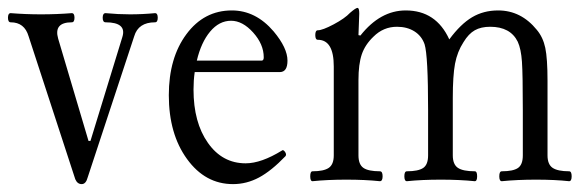

<svg xmlns="http://www.w3.org/2000/svg" viewBox="-21 -451 1474 482"><path d="M168 -1 50.8 -359.9Q40.5 -395 5.9 -395Q-1 -395 -1 -406.5Q-1 -418 5.9 -418Q43.5 -415 82 -415Q121.6 -415 159.2 -418Q166 -418 166 -406.5Q166 -395 159.2 -395Q113.3 -395 125 -354L201.2 -97.2H206.1L286.1 -357.9Q292 -376.5 281.5 -385.7Q271 -395 244.1 -395Q236.8 -395 236.8 -406.5Q236.8 -418 244.1 -418Q275.4 -415 305.2 -415Q336.9 -415 368.2 -418Q375 -418 375 -406.5Q375 -395 368.2 -395Q326.2 -395 315.9 -359.9L199.2 -5.9Q194.8 11.2 184.1 11.2Q173.3 11.2 168 -1Z M564 11.2Q494.1 11.2 448.5 -51.8Q402.8 -114.7 402.8 -211.9Q402.8 -305.7 447 -365.2Q491.2 -424.8 561 -424.8Q621.1 -424.8 666 -372.1Q700.7 -330.6 700.7 -298.8Q700.7 -270 681.2 -270H467.8Q464.8 -249 464.8 -226.1Q464.8 -143.6 501 -92.3Q537.1 -41 595.7 -41Q634.8 -41 687 -73.2Q689 -75.2 692.1 -72.5Q695.3 -69.8 696.5 -65.9Q697.8 -62 695.8 -59.1Q660.2 -22 629.2 -5.4Q598.1 11.2 564 11.2ZM559.1 -398.9Q529.3 -398.9 506.6 -371.8Q483.9 -344.7 473.1 -298.8H635.7Q641.1 -298.8 641.1 -307.1Q641.1 -339.8 614.5 -369.4Q587.9 -398.9 559.1 -398.9Z M763.7 3.9Q757.8 3.9 757.8 -8.5Q757.8 -21 763.7 -21Q791.5 -21 804.2 -29.5Q816.9 -38.1 816.9 -61V-284.2Q816.9 -351.1 776.9 -351.1Q770.5 -351.1 770.5 -363Q770.5 -375 776.9 -375Q788.6 -375 816.7 -389.9Q844.7 -404.8 857.9 -418.9Q872.1 -431.2 876.5 -431.2Q880.9 -431.2 880.9 -417Q878.9 -369.1 878.9 -362.8L883.8 -361.8Q933.6 -424.8 997.6 -424.8Q1073.7 -424.8 1106.9 -352.1Q1135.3 -390.6 1164.1 -407.7Q1192.9 -424.8 1229.5 -424.8Q1287.1 -424.8 1326.7 -376Q1342.3 -357.4 1347.9 -330.8Q1353.5 -304.2 1353.5 -248V-61Q1353.5 -38.1 1366.5 -29.5Q1379.4 -21 1407.7 -21Q1414.1 -21 1414.1 -8.5Q1414.1 3.9 1407.7 3.9Q1372.1 0 1324.7 0Q1277.3 0 1238.8 3.9Q1232.4 3.9 1232.4 -8.5Q1232.4 -21 1238.8 -21Q1267.1 -21 1279.3 -29.3Q1291.5 -37.6 1291.5 -61V-172.9Q1291.5 -264.2 1289.3 -296.1Q1287.1 -328.1 1278.8 -346.2Q1260.3 -383.8 1209.5 -383.8Q1186.5 -383.8 1170.9 -375Q1155.3 -366.2 1142.6 -345.2Q1127 -321.3 1121.3 -291Q1115.7 -260.7 1115.7 -205.1V-61Q1115.7 -38.1 1128.7 -29.5Q1141.6 -21 1170.9 -21Q1176.8 -21 1176.8 -8.5Q1176.8 3.9 1170.9 3.9Q1132.3 0 1085.9 0Q1037.6 0 1000.5 3.9Q994.1 3.9 994.1 -8.5Q994.1 -21 1000.5 -21Q1028.8 -21 1041.3 -29.3Q1053.7 -37.6 1053.7 -61V-173.8Q1053.7 -311.5 1044.9 -339.8Q1037.6 -360.8 1019.3 -372.3Q1001 -383.8 975.6 -383.8Q941.4 -383.8 916.5 -358.9Q895.5 -338.9 887.2 -314.5Q878.9 -290 878.9 -250V-61Q878.9 -38.1 891.4 -29.5Q903.8 -21 932.6 -21Q939.5 -21 939.5 -8.5Q939.5 3.9 932.6 3.9Q895.5 0 848.6 0Q800.8 0 763.7 3.9Z"/></svg>

Font: Junicode SmCond Light
Style: Regular
Weight: 300
Width: 4
Designer: Peter S. Baker
Version: Version 2.206